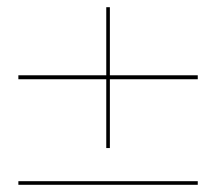

<svg xmlns="http://www.w3.org/2000/svg" viewBox="-20 -513 600 533"><path d="M275 -293H31V-304H275V-493H285V-304H529V-293H285V-102H275ZM31 -10H529V0H31Z"/></svg>

Font: HK Grotesk Thin
Style: Regular
Weight: 100
Designer: Alfredo Marco Pradil
Foundry: Hanken Design Co.
Version: Version 3.001